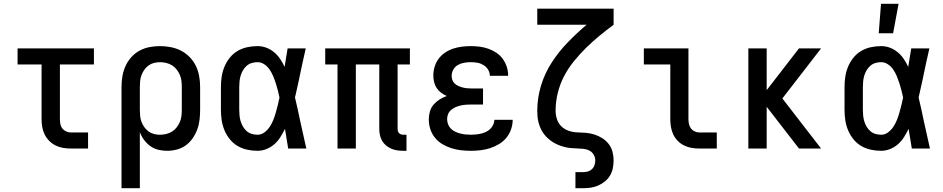

<svg xmlns="http://www.w3.org/2000/svg" viewBox="-20 -786 4990 1016"><path d="M446 0H355Q334 0 313.5 -3.5Q293 -7 274.5 -16Q256 -25 241 -40Q226 -55 216.5 -74Q207 -93 203.5 -113.5Q200 -134 200 -155V-445H73V-530H477V-445H297V-155Q297 -142 299.5 -129Q302 -116 310 -106Q318 -96 330 -90.5Q342 -85 355 -85H446Z M623 210V-325Q623 -353 627.5 -381Q632 -409 643.5 -435Q655 -461 674 -482.5Q693 -504 717.5 -517.5Q742 -531 770 -536.5Q798 -542 826 -542Q855 -542 883.5 -536.5Q912 -531 937.5 -518Q963 -505 983.5 -484Q1004 -463 1016.5 -437Q1029 -411 1034 -382.5Q1039 -354 1039 -325V-205Q1039 -179 1036 -152.5Q1033 -126 1024 -101.5Q1015 -77 1000 -55Q985 -33 964 -17.5Q943 -2 917 5Q891 12 865 12Q841 12 818 6.5Q795 1 776 -12.5Q757 -26 742.5 -45.5Q728 -65 720 -87V210ZM826 -73Q843 -73 859.5 -77Q876 -81 890 -89.5Q904 -98 914.5 -111.5Q925 -125 931.5 -140Q938 -155 940 -171.5Q942 -188 942 -205V-325Q942 -342 940 -358.5Q938 -375 931.5 -390Q925 -405 914.5 -418.5Q904 -432 890 -440.5Q876 -449 859.5 -453Q843 -457 827 -457Q811 -457 795 -453Q779 -449 766 -439.5Q753 -430 743.5 -416.5Q734 -403 728.5 -388Q723 -373 721.5 -357Q720 -341 720 -325V-205Q720 -189 721.5 -173Q723 -157 728.5 -142Q734 -127 743.5 -113.5Q753 -100 766 -90.5Q779 -81 794.5 -77Q810 -73 826 -73Z M1343 12Q1315 12 1287.5 6Q1260 0 1236.5 -14Q1213 -28 1195.5 -50Q1178 -72 1167.5 -97.5Q1157 -123 1153 -150Q1149 -177 1149 -205V-325Q1149 -353 1153 -380Q1157 -407 1167.5 -432.5Q1178 -458 1195.5 -480Q1213 -502 1236.5 -516Q1260 -530 1287.5 -536Q1315 -542 1343 -542Q1367 -542 1389.5 -533.5Q1412 -525 1430.5 -509.5Q1449 -494 1462.5 -474Q1476 -454 1486 -432Q1490 -457 1494 -481.5Q1498 -506 1502 -530H1598Q1589 -491 1580.5 -452Q1572 -413 1564 -374V-373Q1558 -347 1552.5 -321Q1547 -295 1541 -270Q1548 -242 1554 -214Q1560 -186 1566 -158V-157Q1575 -118 1583.5 -78.5Q1592 -39 1601 0H1505Q1501 -26 1496.5 -52Q1492 -78 1488 -104Q1477 -82 1464 -61Q1451 -40 1432.5 -23.5Q1414 -7 1390.5 2.5Q1367 12 1343 12ZM1343 -73Q1363 -73 1380 -86Q1397 -99 1408 -116Q1419 -133 1426.5 -152Q1434 -171 1439.5 -190.5Q1445 -210 1450 -230Q1455 -250 1459 -270Q1455 -289 1450 -308.5Q1445 -328 1439 -346.5Q1433 -365 1425.5 -383Q1418 -401 1407 -417.5Q1396 -434 1379 -445.5Q1362 -457 1343 -457Q1327 -457 1312 -452.5Q1297 -448 1285.5 -438Q1274 -428 1266 -414.5Q1258 -401 1253.5 -386Q1249 -371 1247.5 -355.5Q1246 -340 1246 -325V-205Q1246 -190 1247.5 -174.5Q1249 -159 1253.5 -144Q1258 -129 1266 -115.5Q1274 -102 1285.5 -92Q1297 -82 1312 -77.5Q1327 -73 1343 -73Z M2131 12H2114Q2097 12 2081 9.5Q2065 7 2050 0.5Q2035 -6 2022.5 -16.5Q2010 -27 2002 -41Q1994 -55 1990.5 -71Q1987 -87 1987 -103V-445H1863V0H1766V-445H1701V-530H2149V-445H2084V-103Q2084 -97 2086 -91Q2088 -85 2092 -81Q2096 -77 2102 -75Q2108 -73 2114 -73H2131Z M2472 12Q2445 12 2419 9Q2393 6 2368 -2Q2343 -10 2320.5 -23.5Q2298 -37 2281.5 -57.5Q2265 -78 2257 -103Q2249 -128 2249 -154Q2249 -175 2255 -196Q2261 -217 2274.5 -232.5Q2288 -248 2306 -259.5Q2324 -271 2344 -278Q2328 -285 2314 -295.5Q2300 -306 2290.5 -320.5Q2281 -335 2277 -352Q2273 -369 2273 -386Q2273 -410 2280 -433Q2287 -456 2301 -475Q2315 -494 2335 -507.5Q2355 -521 2377.5 -528.5Q2400 -536 2424 -539Q2448 -542 2471 -542Q2495 -542 2518.5 -539Q2542 -536 2564.5 -528Q2587 -520 2606.5 -507Q2626 -494 2640 -475Q2654 -456 2661.5 -433Q2669 -410 2669 -386V-385H2572Q2572 -403 2562.5 -418Q2553 -433 2538 -442Q2523 -451 2506 -454Q2489 -457 2471 -457Q2454 -457 2436.5 -454Q2419 -451 2403.5 -442.5Q2388 -434 2379 -418Q2370 -402 2370 -385Q2370 -373 2374 -362Q2378 -351 2387 -343Q2396 -335 2406.5 -330.5Q2417 -326 2428.5 -323Q2440 -320 2451.5 -319Q2463 -318 2475 -318H2536V-233H2475Q2461 -233 2447 -232Q2433 -231 2419 -228Q2405 -225 2392 -219.5Q2379 -214 2368 -205Q2357 -196 2351.5 -183Q2346 -170 2346 -156Q2346 -142 2351 -128.5Q2356 -115 2366 -105Q2376 -95 2389 -89Q2402 -83 2415.5 -79.5Q2429 -76 2443.5 -74.5Q2458 -73 2472 -73Q2485 -73 2499 -74.5Q2513 -76 2526 -79Q2539 -82 2551.5 -88Q2564 -94 2574 -103.5Q2584 -113 2590 -126Q2596 -139 2596 -152H2693Q2693 -127 2684.5 -102Q2676 -77 2659.5 -57Q2643 -37 2620.5 -23.5Q2598 -10 2573.5 -2Q2549 6 2523 9Q2497 12 2472 12Z M3025 210V125H3065Q3078 125 3090.5 121.5Q3103 118 3112.5 109Q3122 100 3126 87.5Q3130 75 3130 62Q3130 46 3121 31.5Q3112 17 3097.5 10Q3083 3 3066.5 1.5Q3050 0 3033.5 -0.5Q3017 -1 3000.5 -2.5Q2984 -4 2968 -8Q2952 -12 2937 -18Q2922 -24 2908 -32.5Q2894 -41 2881.5 -52Q2869 -63 2859 -76Q2849 -89 2842 -104Q2835 -119 2830.5 -135Q2826 -151 2824.5 -167Q2823 -183 2823 -200Q2823 -268 2843 -333.5Q2863 -399 2900 -456Q2937 -513 2984.5 -562Q3032 -611 3084 -655H2823V-740H3227V-655Q3189 -627 3152 -596.5Q3115 -566 3081 -532.5Q3047 -499 3017 -462Q2987 -425 2965 -383Q2943 -341 2931.5 -294Q2920 -247 2920 -200Q2920 -177 2927.5 -154.5Q2935 -132 2951.5 -116.5Q2968 -101 2990.5 -93.5Q3013 -86 3036 -85.5Q3059 -85 3081.5 -83Q3104 -81 3126 -74Q3148 -67 3167.5 -54.5Q3187 -42 3201 -24Q3215 -6 3221 16.5Q3227 39 3227 62Q3227 83 3223 103.5Q3219 124 3208.5 142Q3198 160 3181.5 173.5Q3165 187 3146 195.5Q3127 204 3106.5 207Q3086 210 3065 210Z M3773 0H3681Q3660 0 3639.5 -3.5Q3619 -7 3600.5 -16Q3582 -25 3567 -40Q3552 -55 3543 -74Q3534 -93 3530.5 -113.5Q3527 -134 3527 -155V-445H3387V-530H3623V-155Q3623 -142 3626 -129Q3629 -116 3636.5 -106Q3644 -96 3656 -90.5Q3668 -85 3681 -85H3773Z M3940 0V-530H4037V-309L4208 -530H4325L4120 -265L4325 0H4208L4037 -221V0Z M4643 12Q4615 12 4587.5 6Q4560 0 4536.5 -14Q4513 -28 4495.5 -50Q4478 -72 4467.5 -97.5Q4457 -123 4453 -150Q4449 -177 4449 -205V-325Q4449 -353 4453 -380Q4457 -407 4467.5 -432.5Q4478 -458 4495.5 -480Q4513 -502 4536.5 -516Q4560 -530 4587.5 -536Q4615 -542 4643 -542Q4667 -542 4689.5 -533.5Q4712 -525 4730.5 -509.5Q4749 -494 4762.5 -474Q4776 -454 4786 -432Q4790 -457 4794 -481.5Q4798 -506 4802 -530H4898Q4889 -491 4880.5 -452Q4872 -413 4864 -374V-373Q4858 -347 4852.5 -321Q4847 -295 4841 -270Q4848 -242 4854 -214Q4860 -186 4866 -158V-157Q4875 -118 4883.5 -78.5Q4892 -39 4901 0H4805Q4801 -26 4796.5 -52Q4792 -78 4788 -104Q4777 -82 4764 -61Q4751 -40 4732.5 -23.5Q4714 -7 4690.5 2.5Q4667 12 4643 12ZM4643 -73Q4663 -73 4680 -86Q4697 -99 4708 -116Q4719 -133 4726.5 -152Q4734 -171 4739.5 -190.5Q4745 -210 4750 -230Q4755 -250 4759 -270Q4755 -289 4750 -308.5Q4745 -328 4739 -346.5Q4733 -365 4725.5 -383Q4718 -401 4707 -417.5Q4696 -434 4679 -445.5Q4662 -457 4643 -457Q4627 -457 4612 -452.5Q4597 -448 4585.5 -438Q4574 -428 4566 -414.5Q4558 -401 4553.5 -386Q4549 -371 4547.5 -355.5Q4546 -340 4546 -325V-205Q4546 -190 4547.5 -174.5Q4549 -159 4553.5 -144Q4558 -129 4566 -115.5Q4574 -102 4585.5 -92Q4597 -82 4612 -77.5Q4627 -73 4643 -73Z M4630 -610 4642 -766H4735L4706 -610Z"/></svg>

Font: Lode Dark Term
Style: Bold
Weight: 700
Monospace: yes
Designer: Belleve Invis
Foundry: Belleve Invis
Version: Version 29.2.0